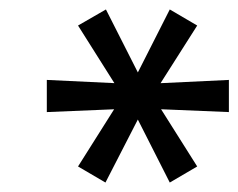

<svg xmlns="http://www.w3.org/2000/svg" viewBox="-20 -736 504 406"><path d="M203 -350 145 -384 234 -525 247 -506 79 -499V-567L247 -559L234 -541L145 -682L204 -716L277 -572H266L339 -716L397 -682L308 -542L296 -559L464 -567V-499L296 -506L308 -525L397 -384L339 -350L266 -494H277Z"/></svg>

Font: Nunito Sans 12pt ExtraLight 12pt Medium
Style: Italic
Weight: 500
Italic angle: -9°
Version: Version 3.101;gftools[0.9.27]